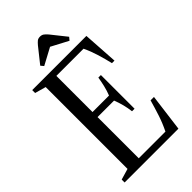

<svg xmlns="http://www.w3.org/2000/svg" viewBox="-283 -1034 1119 1119"><g transform="rotate(-45 276.0 -475.0)"><path d="M37.5 0V-24L105.5 -44V-718.5L37.5 -737.5V-761.5H484L498 -544H477Q467.5 -586 453.5 -632.2Q439.5 -678.5 419.5 -720.5H195.5V-422.5H331.5Q343 -452 350 -481.8Q357 -511.5 361.5 -540.5H382.5V-263H361.5Q358 -293 350.5 -322.5Q343 -352 331.5 -381H195.5V-41.5H415.5Q439 -89.5 454.2 -136.5Q469.5 -183.5 483 -231.5H511L481 0ZM186 -811 171 -829 245.5 -922.5Q256.5 -935.5 265.5 -942.8Q274.5 -950 289.5 -950Q303.5 -950 313 -943.5Q322.5 -937 335 -922.5L409.5 -829L394.5 -811L289.5 -866.5Z"/></g></svg>

Font: Libre Caslon Condensed
Style: Regular
Weight: 400
Designer: Pablo Impallari, Rodrigo Fuenzalida, Katja Schimmel, Ertekin Erdin
Foundry: Pablo Impallari, Rodrigo Fuenzalida
Version: Version 2.000; ttfautohint (v1.8.4.7-5d5b);gftools[0.9.33]